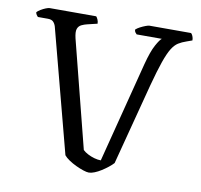

<svg xmlns="http://www.w3.org/2000/svg" viewBox="-79 -787 913 871"><g transform="rotate(10 378.0 -352.0)"><path d="M385 0Q375 0 358.5 -5.5Q342 -11 324 -19.5Q306 -28 290.5 -38.5Q275 -49 267 -59L118 -626Q114 -639 106 -647Q98 -655 81 -655H35Q32 -658 28.5 -663Q25 -668 24 -675Q29 -681 40.5 -688Q52 -695 63.5 -699.5Q75 -704 81 -704H295Q299 -700 303 -691Q307 -682 307 -672L261 -661Q248 -658 235.5 -652Q223 -646 218 -632.5Q213 -619 220 -589L345 -97Q354 -88 368.5 -80.5Q383 -73 399 -68.5Q415 -64 429 -64L548 -528Q564 -589 580.5 -619Q597 -649 606 -655H490Q486 -659 483 -663Q480 -667 479 -675Q486 -682 498.5 -688.5Q511 -695 523 -699.5Q535 -704 540 -704H732Q736 -701 740 -692Q744 -683 744 -672L719 -663Q698 -656 682 -646Q666 -636 652.5 -614Q639 -592 624.5 -550.5Q610 -509 591 -438L493 -63Q484 -53 470 -42Q456 -31 441 -21.5Q426 -12 411 -6Q396 0 385 0Z"/></g></svg>

Font: Texturina Medium 12pt Light
Style: Regular
Weight: 300
Version: Version 1.002